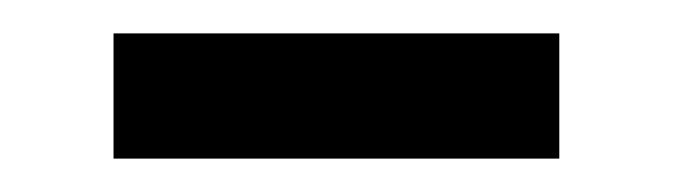

<svg xmlns="http://www.w3.org/2000/svg" viewBox="-20 -597 404 115"><path d="M48 -577H315V-502H48Z"/></svg>

Font: Yrsa
Style: Regular
Weight: 400
Designer: Anna Giedrys (Yrsa+Rasa design), David Brezina (Yrsa art-direction, Rasa art-direction, design)
Foundry: Rosetta Type Foundry
Version: Version 2.004